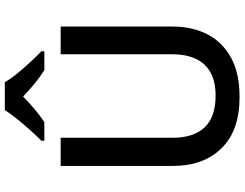

<svg xmlns="http://www.w3.org/2000/svg" viewBox="-126 -854 990 777"><g transform="rotate(-90 368.5 -465.0)"><path d="M650 -259Q650 -182 619 -121Q588 -60 525 -25Q462 10 365 10Q229 10 157.5 -63Q86 -136 86 -260V-714H200V-261Q200 -176 242 -131.5Q284 -87 370 -87Q429 -87 466 -108.5Q503 -130 520.5 -169.5Q538 -209 538 -262V-714H650ZM425 -940Q437 -918 459.5 -890.5Q482 -863 506.5 -836.5Q531 -810 550 -792V-780H474Q448 -796 421 -818Q394 -840 367 -866Q340 -840 314.5 -818.5Q289 -797 263 -780H188V-792Q207 -811 230.5 -837Q254 -863 276 -890.5Q298 -918 312 -940Z"/></g></svg>

Font: Noto Sans Oriya Medium
Style: Regular
Weight: 500
Version: Version 2.003